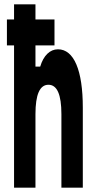

<svg xmlns="http://www.w3.org/2000/svg" viewBox="-20 -868 440 888"><path d="M45 -658V0H144V-340C144 -431 164 -476 204 -476C244 -476 264 -431 264 -340V0H363V-370C363 -543 322 -640 248 -640C211 -640 181 -611 166 -560H144V-658H232V-778H144V-848H45V-778H12V-658Z"/></svg>

Font: Yard Headline
Style: Regular
Weight: 400
Monospace: yes
Designer: Roman Shamin
Foundry: Evil Martians
Version: Version 1.000